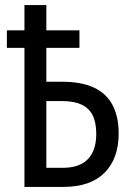

<svg xmlns="http://www.w3.org/2000/svg" viewBox="-20 -734 524 754"><path d="M162 -714V-615H292V-546H162V-413H223Q301 -413 350 -389.5Q399 -366 422.5 -320.5Q446 -275 446 -210Q446 -111 390.5 -55.5Q335 0 229 0H76V-546H7V-615H76V-714ZM225 -337H162V-75H227Q292 -75 325 -109Q358 -143 358 -208Q358 -254 343.5 -282Q329 -310 299.5 -323.5Q270 -337 225 -337Z"/></svg>

Font: Noto Sans Display Condensed
Style: Regular
Weight: 400
Width: 3
Designer: Monotype Design Team
Foundry: Monotype Imaging Inc.
Version: Version 2.003